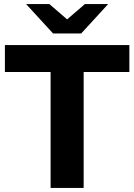

<svg xmlns="http://www.w3.org/2000/svg" viewBox="-20 -921 658 941"><path d="M228 0V-568H4V-700H614V-568H390V0ZM240 -757 108 -901H222L360 -782H258L396 -901H510L378 -757Z"/></svg>

Font: Montserrat Thin
Style: Bold
Weight: 700
Version: Version 9.000